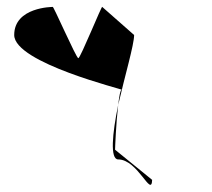

<svg xmlns="http://www.w3.org/2000/svg" viewBox="-20 -714 612 554"><path d="M21 -613C21 -532 341 -455 331 -455C327 -455 324 -436 321 -411C340 -494 367 -585 367 -613L275 -694C275 -702 212 -546 206 -546C200 -546 132 -702 132 -694C132 -694 21 -694 21 -613ZM312 -282C312 -287 315 -361 321 -411C304 -329 297 -254 321 -254C378 -254 417 -142 419 -195Z"/></svg>

Font: Ampere
Style: SuCnd
Weight: 400
Version: Version 1